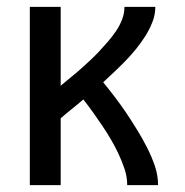

<svg xmlns="http://www.w3.org/2000/svg" viewBox="-20 -540 540 560"><path d="M67 0V-520H157V-290Q171 -302 186 -314Q201 -326 215 -338.5Q229 -351 243 -364Q257 -377 270 -391Q283 -405 295.5 -419.5Q308 -434 318.5 -449.5Q329 -465 336 -483Q343 -501 343 -520H433Q433 -497 424.5 -475.5Q416 -454 404 -435Q392 -416 377.5 -398Q363 -380 347 -363.5Q331 -347 314.5 -331.5Q298 -316 281 -300Q299 -278 316.5 -255Q334 -232 350 -208Q366 -184 381 -159.5Q396 -135 409 -109.5Q422 -84 431.5 -56.5Q441 -29 441 0H351Q351 -24 343.5 -46.5Q336 -69 326 -90.5Q316 -112 304 -132.5Q292 -153 278.5 -173Q265 -193 251.5 -212Q238 -231 223 -250Q207 -236 190 -222.5Q173 -209 157 -195V0Z"/></svg>

Font: Iosevka Curly Slab Medium
Style: Regular
Weight: 500
Monospace: yes
Designer: Belleve Invis
Foundry: Belleve Invis
Version: Version 22.1.2; ttfautohint (v1.8.4)